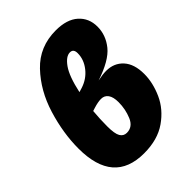

<svg xmlns="http://www.w3.org/2000/svg" viewBox="-223 -875 1007 1007"><g transform="rotate(-45 280.0 -372.0)"><path d="M541 -274Q541 -209 510.5 -141Q480 -73 413.5 -26.5Q347 20 246 20Q20 20 20 -241Q20 -355 57 -476Q94 -597 173.5 -680.5Q253 -764 374 -764Q456 -764 499.5 -725Q543 -686 543 -623Q543 -560 501 -508Q459 -456 347 -419Q384 -427 411 -427Q469 -427 505 -387.5Q541 -348 541 -274ZM233 -447 256 -454Q307 -470 339 -510.5Q371 -551 371 -598Q371 -630 345 -630Q315 -630 284.5 -587Q254 -544 233 -447ZM341 -265Q341 -303 327 -322.5Q313 -342 288 -342Q265 -342 233 -332L214 -326Q209 -270 209 -217Q209 -162 221.5 -141Q234 -120 258 -120Q302 -120 321.5 -166.5Q341 -213 341 -265Z"/></g></svg>

Font: Fira Sans Black
Style: Italic
Weight: 900
Italic angle: -8°
Designer: Carrois Corporate & Edenspiekermann AG
Foundry: Carrois Corporate GbR & Edenspiekermann AG
Version: Version 4.203